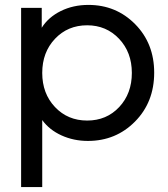

<svg xmlns="http://www.w3.org/2000/svg" viewBox="-20 -562 684 782"><path d="M340 -542Q453 -542 530.5 -463.5Q608 -385 608 -266Q608 -146 530 -67Q452 12 338 12Q280 12 230.5 -10.5Q181 -33 152 -73V200H66V-530H150V-449Q177 -492 227.5 -517Q278 -542 340 -542ZM335 -459Q256 -459 204 -404Q152 -349 152 -265Q152 -181 204 -126Q256 -71 335 -71Q414 -71 465.5 -126Q517 -181 517 -265Q517 -349 465 -404Q413 -459 335 -459Z"/></svg>

Font: Plus Jakarta Display
Style: Regular
Weight: 400
Designer: Gumpita Rahayu
Foundry: Tokotype Studio
Version: Version 1.000;hotconv 1.0.109;makeotfexe 2.5.65596